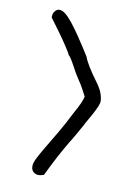

<svg xmlns="http://www.w3.org/2000/svg" viewBox="-83 -687 617 847"><g transform="rotate(10 225.0 -263.0)"><path d="M363 -263Q363 -248 338 -202L312 -156Q312 -154 303.5 -139.5Q295 -125 285.5 -107.5Q276 -90 267.5 -76.5Q259 -63 259 -63Q238 -28 216.5 12.5Q195 53 173 99Q158 104 149 104Q137 104 126.5 95.5Q116 87 116 70Q116 55 127.5 32.5Q139 10 158 -22Q177 -54 202 -96Q227 -138 255 -194Q271 -222 279.5 -241.5Q288 -261 290 -272Q279 -294 272.5 -305.5Q266 -317 262 -323.5Q258 -330 255 -334Q252 -338 248.5 -344Q245 -350 238.5 -360Q232 -370 222 -389Q196 -437 190 -439Q185 -450 168 -476Q151 -502 132.5 -527.5Q114 -553 100 -572Q86 -591 87 -589Q86 -591 86 -595Q86 -609 94.5 -619.5Q103 -630 114 -630Q127 -630 141.5 -618.5Q156 -607 174 -584.5Q192 -562 215 -528Q238 -494 267 -448Q278 -415 331 -343Q362 -302 363 -263Z"/></g></svg>

Font: Gaegu
Style: Accents-Regular
Weight: 400
Designer: JIKJI
Foundry: JIKJI
Version: Version 1.00